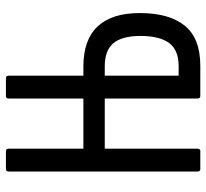

<svg xmlns="http://www.w3.org/2000/svg" viewBox="-44 -651 695 647"><g transform="rotate(-90 303.5 -327.5)"><path d="M57 0Q49 0 49 -10V-645Q49 -655 57 -655H118Q126 -655 126 -645V-394H295V-645Q295 -655 303 -655H364Q372 -655 372 -645V-394H403Q493 -394 538 -346Q583 -298 583 -204Q583 -105 540.5 -52.5Q498 0 405 0H303Q295 0 295 -10V-322H126V-10Q126 0 118 0ZM372 -73H404Q458 -73 482 -105Q506 -137 506 -204Q505 -266 480.5 -294Q456 -322 403 -322H372Z"/></g></svg>

Font: Sofia Sans Extra Condensed Medium
Style: Regular
Weight: 500
Version: Version 4.100